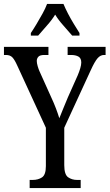

<svg xmlns="http://www.w3.org/2000/svg" viewBox="-23 -951 554 971"><path d="M127 0V-41H142Q170 -41 189.5 -54Q209 -67 209 -111V-305L64 -620Q51 -649 39.5 -661Q28 -673 7 -673H-3V-714H222V-673H201Q179 -673 171 -664Q163 -655 163 -643Q163 -632 167.5 -616.5Q172 -601 177 -590L236 -459Q250 -429 260 -402.5Q270 -376 277 -353Q285 -373 296 -400Q307 -427 320 -458L370 -570Q378 -589 383 -606Q388 -623 388 -635Q388 -657 373.5 -665Q359 -673 336 -673H319V-714H511V-673H503Q485 -673 470.5 -656.5Q456 -640 436 -596L302 -305V-116Q302 -68 321.5 -54.5Q341 -41 367 -41H385V0ZM133 -784Q146 -803 161.5 -829Q177 -855 192 -882Q207 -909 215 -931H298Q307 -909 321 -882Q335 -855 351 -829Q367 -803 379 -784V-771H342Q321 -796 297.5 -822Q274 -848 256 -877Q238 -848 214.5 -822Q191 -796 170 -771H133Z"/></svg>

Font: Noto Serif Tamil ExtraCondensed
Style: Regular
Weight: 400
Width: 2
Designer: Indian Type Foundry, Tom Grace, and the Monotype Design Team
Foundry: Monotype Imaging Inc.
Version: Version 2.004; ttfautohint (v1.8.4.7-5d5b)